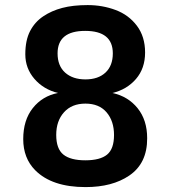

<svg xmlns="http://www.w3.org/2000/svg" viewBox="-20 -680 681 767"><path d="M430.7 -466.8Q430.7 -556.6 320.3 -556.6Q210 -556.6 210 -466.8Q210 -417 240.2 -389.9Q270.5 -362.8 321.3 -362.8Q372.1 -362.8 401.4 -390.1Q430.7 -417.5 430.7 -466.8ZM204.6 -141.1Q204.6 -85.4 233.2 -62.5Q261.7 -39.6 320.8 -39.6Q379.9 -39.6 407.7 -62.3Q435.5 -85 435.5 -140.6Q435.5 -196.3 405.8 -231.2Q376 -266.1 321.3 -266.1Q266.6 -266.1 235.6 -231.4Q204.6 -196.8 204.6 -141.1ZM429.2 -308.6Q491.7 -294.9 529.8 -247.6Q567.9 -200.2 567.9 -127.9Q568.4 -27.3 496.1 21.5Q428.7 67.4 321.8 67.4Q187.5 67.4 120.6 0Q72.8 -48.3 72.8 -124.3Q72.8 -200.2 111.1 -248.3Q149.4 -296.4 211.4 -308.6Q153.8 -322.8 117.4 -365Q81.1 -407.2 81.1 -463.1Q81.1 -519 100.1 -555.7Q119.1 -592.3 152.6 -614.7Q186 -637.2 228.8 -648.4Q271.5 -659.7 330.3 -659.7Q389.2 -659.7 441.7 -640.1Q494.1 -620.6 526.9 -577.1Q559.6 -533.7 559.6 -470.2Q559.6 -406.7 523.2 -364.5Q486.8 -322.3 429.2 -308.6Z"/></svg>

Font: Dhyana
Style: Bold
Weight: 700
Foundry: Vernon Adams
Version: Version 1.002; ttfautohint (v0.8.51-6076)